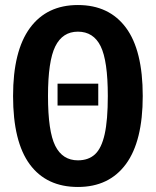

<svg xmlns="http://www.w3.org/2000/svg" viewBox="-20 -728 620 764"><path d="M548 -346Q548 -166 481 -75Q414 16 290 16Q165 16 98.5 -74Q32 -164 32 -346Q32 -525 99 -616.5Q166 -708 290 -708Q414 -708 481 -618Q548 -528 548 -346ZM171 -346Q171 -205 200 -147.5Q229 -90 290 -90Q332 -90 358 -114Q384 -138 396.5 -194Q409 -250 409 -346Q409 -486 380.5 -544Q352 -602 290 -602Q229 -602 200 -543.5Q171 -485 171 -346ZM371 -395V-308H209V-395Z"/></svg>

Font: Fira Sans Extra Condensed SemiBold
Style: Regular
Weight: 600
Width: 1
Designer: Carrois Corporate & Edenspiekermann AG
Foundry: Carrois Corporate GbR & Edenspiekermann AG
Version: Version 4.203